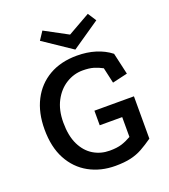

<svg xmlns="http://www.w3.org/2000/svg" viewBox="-147 -903 906 1027"><g transform="rotate(-20 306.5 -389.5)"><path d="M553 -57Q519 -33 488.5 -16Q458 1 421.5 9.5Q385 18 334 18Q250 18 184 -18.5Q118 -55 80.5 -124.5Q43 -194 43 -295Q43 -390 79 -460Q115 -530 181.5 -568.5Q248 -607 340 -607Q397 -607 445.5 -592Q494 -577 531 -548L559 -425L473 -405L453 -494Q429 -507 404 -514.5Q379 -522 342 -522Q292 -522 248 -495Q204 -468 177 -417Q150 -366 150 -295Q150 -219 174.5 -169Q199 -119 240.5 -94Q282 -69 333 -69Q374 -69 401 -77.5Q428 -86 456 -102V-215H328V-298H553ZM344 -640 182 -749 213 -796 345 -725 472 -797 503 -749Z"/></g></svg>

Font: Podkova SemiBold
Style: Regular
Weight: 600
Designer: Ilya Yudin
Foundry: Cyreal (www.cyreal.org)
Version: Version 2.103